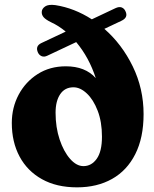

<svg xmlns="http://www.w3.org/2000/svg" viewBox="-20 -771 647 805"><path d="M139 -551Q127 -578 153.5 -590.5L255.5 -638.5Q226 -663 194.5 -677.5Q172 -688.5 163.2 -698.5Q154.5 -708.5 155 -721Q155.5 -734.5 169.2 -744Q183 -753.5 212.5 -749.5Q292 -737 365 -690L463.5 -736.5Q479.5 -744 490.2 -739.8Q501 -735.5 506 -724Q519 -697.5 488.5 -683.5L417.5 -650Q491 -586 536.5 -492.8Q582 -399.5 582 -292.5Q582 -193.5 547.2 -124.8Q512.5 -56 449.8 -20.8Q387 14.5 303 14.5Q217 14.5 155.8 -19.8Q94.5 -54 62 -114.8Q29.5 -175.5 29.5 -255.5Q29.5 -320 58.2 -374Q87 -428 138 -460.5Q189 -493 256 -493Q337.5 -493 381.5 -443.5Q353.5 -530 299.5 -594.5L178.5 -537.5Q165 -531 154.5 -535.5Q144 -540 139 -551ZM213 -298.5Q213 -237 230 -186.2Q247 -135.5 273.8 -105Q300.5 -74.5 330 -74.5Q363.5 -74.5 385.5 -105.2Q407.5 -136 407.5 -198Q407.5 -260 389.5 -306.8Q371.5 -353.5 344 -379.2Q316.5 -405 288 -405Q252 -405 232.5 -376.2Q213 -347.5 213 -298.5Z"/></svg>

Font: Fraunces 9pt S000
Style: Bold
Weight: 700
Version: Version 1.000; ttfautohint (v1.8.3)